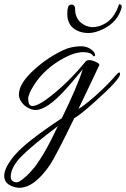

<svg xmlns="http://www.w3.org/2000/svg" viewBox="-77 -512 599 913"><path d="M14 381Q6 381 -6 378Q-57 365 -57 324.5Q-57 284 -4.5 223Q48 162 217 50Q289 -97 317 -183Q261 -115 237 -89Q147 11 92 11Q76 11 57.5 1.5Q39 -8 26 -25.5Q13 -43 13 -63Q13 -116 87 -182Q131 -222 179 -250Q227 -278 255 -285Q283 -292 309 -292Q335 -292 355 -278Q375 -264 375 -250Q375 -242 367 -245Q356 -264 318.5 -264Q281 -264 233.5 -239.5Q186 -215 148 -181.5Q110 -148 83.5 -105.5Q57 -63 57 -43Q57 -8 77 -8Q105 -8 163 -54Q249 -121 328 -217Q341 -236 382 -216Q398 -208 395 -202Q382 -173 347.5 -101.5Q313 -30 296 6Q319 -6 374.5 -54.5Q430 -103 472 -152Q494 -178 494 -160Q494 -135 374 -28Q305 34 276 50Q191 225 162 270Q87 381 14 381ZM198 88Q78 178 26 230.5Q-26 283 -26 329Q-26 343 -17 349Q-8 355 2 355Q12 355 31 340Q50 325 63.5 310.5Q77 296 87 283.5Q97 271 109.5 251.5Q122 232 129 221Q136 210 148.5 186.5Q161 163 165.5 154.5Q170 146 182.5 120Q195 94 198 88ZM412 -373Q374 -355 344 -355Q314 -355 291 -366Q243 -388 243 -446Q243 -483 254 -488Q265 -493 272.5 -487.5Q280 -482 280 -471Q280 -418 321 -395Q342 -383 365 -383Q388 -383 415 -396Q466 -421 488 -489Q490 -492 492.5 -492Q495 -492 496 -490Q502 -488 502 -479Q485 -408 412 -373Z"/></svg>

Font: Allura
Style: Regular
Weight: 400
Designer: Robert E. Leuschke
Foundry: Robert E. Leuschke
Version: Version 1.004